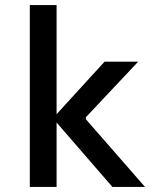

<svg xmlns="http://www.w3.org/2000/svg" viewBox="-20 -740 640 760"><path d="M98 0V-720H204V-288L394 -496H527L320 -276V-268L554 0H425L204 -255V0Z"/></svg>

Font: DM Mono Medium
Style: Regular
Weight: 500
Designer: Colophon Foundry
Foundry: Colophon Foundry
Version: Version 1.000; ttfautohint (v1.8.2.53-6de2)